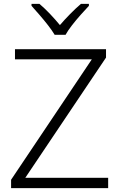

<svg xmlns="http://www.w3.org/2000/svg" viewBox="-20 -967 615 987"><path d="M536 0H37V-43L452 -662H57V-714H525V-671L110 -53H536ZM261 -788Q248 -810 227 -837Q206 -864 183 -890.5Q160 -917 142 -937V-947H183Q210 -924 237.5 -895Q265 -866 288 -838Q312 -866 340.5 -895Q369 -924 396 -947H437V-937Q418 -917 394.5 -890.5Q371 -864 350 -837Q329 -810 317 -788Z"/></svg>

Font: Noto Sans Light
Style: Regular
Weight: 300
Designer: Monotype Design Team
Foundry: Monotype Imaging Inc.
Version: Version 2.007